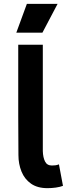

<svg xmlns="http://www.w3.org/2000/svg" viewBox="-20 -966 360 1000"><path d="M227 14Q175 14 141.5 -9.5Q108 -33 92 -72.5Q76 -112 76 -158Q75 -257 75 -361Q75 -465 75 -561.5Q75 -658 75 -733H203Q203 -678 203 -607.5Q203 -537 203 -461Q203 -385 203 -312Q203 -239 203 -179Q204 -146 214.5 -125Q225 -104 250 -104Q259 -104 268 -105Q277 -106 287 -110L308 2Q292 8 270.5 11Q249 14 227 14ZM120 -946H280L201 -796H65Z"/></svg>

Font: Kreadon
Style: Bold
Weight: 700
Designer: Reiya WATANABE
Foundry: StudioGnu
Version: Version 1.003; ttfautohint (v1.8.4.7-5d5b);gftools[0.9.32]